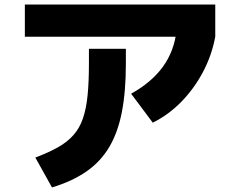

<svg xmlns="http://www.w3.org/2000/svg" viewBox="-20 -759 1040 842"><path d="M135 -68Q193 -90 234 -113Q275 -136 302 -166.5Q329 -197 343.5 -239Q358 -281 364 -340Q370 -399 370 -480V-545H532V-480Q532 -358 514.5 -268Q497 -178 459 -114Q421 -50 359 -7Q297 36 208 63ZM89 -598V-739H924V-598ZM555 -348Q645 -398 694.5 -466.5Q744 -535 754 -624L924 -598Q909 -517 870.5 -444Q832 -371 776 -313.5Q720 -256 650 -221Z"/></svg>

Font: M PLUS 2 ExtraBold
Style: Regular
Weight: 800
Version: Version 1.001